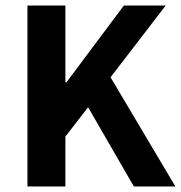

<svg xmlns="http://www.w3.org/2000/svg" viewBox="-20 -673 653 693"><path d="M79 0V-653H216V-376H220L427 -653H578L379 -394L613 0H463L298 -286L216 -180V0Z"/></svg>

Font: Assistant ExtraLight
Style: Bold
Weight: 700
Version: Version 3.000